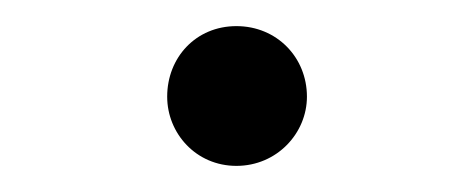

<svg xmlns="http://www.w3.org/2000/svg" viewBox="-20 -433 363 147"><path d="M161 -306C192 -306 215 -331 215 -359C215 -389 192 -413 161 -413C130 -413 108 -389 108 -359C108 -331 130 -306 161 -306Z"/></svg>

Font: Noto Serif CJK SC ExtraLight
Style: Regular
Weight: 200
Designer: Ryoko NISHIZUKA 西塚涼子 (kana & ideographs); Frank Grießhammer (Latin, Greek & Cyrillic); Wenlong ZHANG 张文龙 (bopomofo); San
Foundry: Adobe
Version: Version 2.001;hotconv 1.1.0;makeotfexe 2.6.0